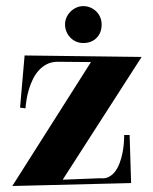

<svg xmlns="http://www.w3.org/2000/svg" viewBox="-20 -599 510 640"><path d="M412.1 -148.9 417 11.2 21 21 283.2 -392.1 172.9 -393.1Q152.3 -393.1 136.7 -385.3Q121.1 -377.4 109.4 -364.5Q97.7 -351.6 89.6 -335Q81.5 -318.4 76.4 -301.3Q71.3 -284.2 68.6 -267.6Q65.9 -251 64.9 -237.8L46.9 -240.2L62 -414.1L452.1 -409.2L189 0L314 -4.9Q330.6 -2.9 343 -9.5Q355.5 -16.1 364.3 -28.1Q373 -40 378.9 -55.9Q384.8 -71.8 388.2 -88.6Q391.6 -105.5 392.8 -121.3Q394 -137.2 394 -148.9ZM196.8 -517.6Q196.8 -529.8 201.7 -540.8Q206.5 -551.8 214.8 -560.1Q223.1 -568.4 234.1 -573.5Q245.1 -578.6 257.8 -578.6Q270.5 -578.6 281.7 -573.7Q293 -568.8 301.3 -560.5Q309.6 -552.2 314.2 -541Q318.8 -529.8 318.8 -517.6Q318.8 -489.7 302 -472.7Q285.2 -455.6 257.8 -455.6Q245.1 -455.6 234.1 -460.2Q223.1 -464.8 214.8 -473.4Q206.5 -481.9 201.7 -493.2Q196.8 -504.4 196.8 -517.6Z"/></svg>

Font: Purple Purse
Style: Regular
Weight: 400
Designer: Astigmatic (AOETI)
Foundry: Astigmatic (AOETI)
Version: Version 1.000